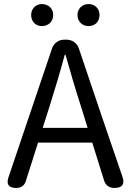

<svg xmlns="http://www.w3.org/2000/svg" viewBox="-20 -929 648 949"><path d="M227 -894C217 -903 203 -909 187 -909C157 -909 134 -886 134 -855C134 -822 157 -800 187 -800C203 -800 217 -806 227 -815C237 -825 243 -839 243 -855C243 -871 237 -884 227 -894ZM457 -815C466 -825 472 -839 472 -855C472 -886 449 -909 418 -909C386 -909 363 -886 363 -855C363 -839 369 -825 379 -815C388 -806 402 -800 418 -800C434 -800 447 -806 457 -815ZM479 -366 370 -689C361 -716 337 -733 309 -733H298C270 -733 246 -716 237 -689L22 -53C10 -18 23 0 60 0C85 0 101 -12 108 -35L168 -224H302H436L494 -38C502 -13 519 0 545 0C585 0 598 -19 585 -56ZM209 -353 227 -410C253 -493 277 -572 300 -658H304C328 -573 351 -493 378 -410L413 -297H302H191Z"/></svg>

Font: GenSenRounded2 TW R
Style: Regular
Weight: 400
Version: Version 2.100;PS 2.1;hotconv 16.6.51;makeotf.lib2.5.65220 DE